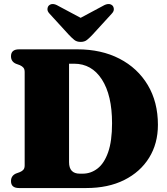

<svg xmlns="http://www.w3.org/2000/svg" viewBox="-20 -949 843 969"><path d="M35.5 -35Q35.5 -61.5 60 -73L80.5 -80.5Q92.5 -85.5 98.5 -93Q104.5 -100.5 104.5 -114.5V-585.5Q104.5 -599.5 98.5 -607Q92.5 -614.5 80.5 -620L60 -627.5Q35.5 -638.5 35.5 -665Q35.5 -700 76 -700H370.5Q491.5 -700 583 -652.8Q674.5 -605.5 725.8 -519.8Q777 -434 777 -319Q777 -224.5 732.5 -152.8Q688 -81 607 -40.5Q526 0 415.5 0H76Q35.5 0 35.5 -35ZM397 -72.5Q438.5 -72.5 472.2 -98.5Q506 -124.5 525.8 -180.8Q545.5 -237 545.5 -327Q545.5 -468.5 494.2 -548Q443 -627.5 354 -627.5H328.5V-130.5Q328.5 -72.5 383 -72.5ZM447 -774Q431.5 -757.5 419 -747.5Q406.5 -737.5 387 -737.5Q367.5 -737.5 355 -747.5Q342.5 -757.5 327 -774L230.5 -879.5Q218.5 -892 219.5 -903.8Q220.5 -915.5 227 -921.5Q244.5 -937 274.5 -919L387 -859L499 -919Q529.5 -937 547 -921.5Q553.5 -915.5 554.5 -903.8Q555.5 -892 543.5 -879.5Z"/></svg>

Font: Fraunces 72pt S050 Black
Style: Regular
Weight: 900
Version: Version 1.000; ttfautohint (v1.8.3)